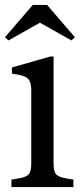

<svg xmlns="http://www.w3.org/2000/svg" viewBox="-24 -754 331 774"><path d="M22 0V-30L52 -35Q82 -40 92 -51.5Q102 -63 102 -94V-392Q102 -424 88 -437.5Q74 -451 24 -457V-482L178 -526H192V-94Q192 -63 202 -51.5Q212 -40 242 -35L272 -30V0ZM10 -591 -4 -604 108 -734H166L278 -604L264 -591L138 -662H136Z"/></svg>

Font: Hedvig Letters Serif 24pt 24pt
Style: Regular
Weight: 400
Version: Version 1.000